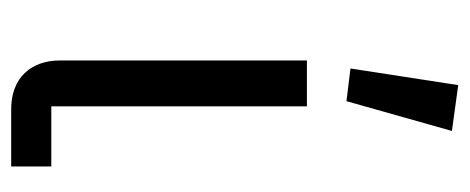

<svg xmlns="http://www.w3.org/2000/svg" viewBox="-262 -558 820 335"><g transform="rotate(90 147.5 -390.0)"><path d="M156 -585 208 -769 128 -780 99 -592ZM270 0V-70H165V-516H85V-85C85 -35 115 0 170 0Z"/></g></svg>

Font: Braiins Sans
Style: Regular
Weight: 400
Designer: Mike Abbink, Paul van der Laan, Pieter van Rosmalen, Jiri Chlebus, Lubos Buracinsky
Foundry: Bold Monday, Sudetype
Version: Version 1.000;hotconv 1.0.109;makeotfexe 2.5.65596